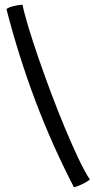

<svg xmlns="http://www.w3.org/2000/svg" viewBox="-20 -755 404 819"><path d="M363.5 11Q348.5 22.5 328.8 31.5Q309 40.5 295.5 44Q202.5 -135.5 131.2 -324.2Q60 -513 7.5 -716Q14.5 -723 36 -728.5Q57.5 -734 76 -735Q83 -699.5 100.8 -640.8Q118.5 -582 143.5 -509.5Q168.5 -437 197.2 -360.2Q226 -283.5 256 -211.5Q286 -139.5 313.5 -81.2Q341 -23 363.5 11Z"/></svg>

Font: Grandstander Light
Style: Regular
Weight: 300
Designer: Tyler Finck
Foundry: Etcetera Type Co
Version: Version 1.200; ttfautohint (v1.8.3)